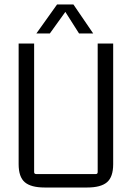

<svg xmlns="http://www.w3.org/2000/svg" viewBox="-20 -829 587 855"><path d="M307 -809 395 -680H332L271 -776L202 -680H142L234 -809ZM368 6H179Q118 6 90.5 -17.5Q63 -41 63 -98V-635H132V-63Q132 -54 141 -54H407Q415 -54 415 -63V-635H484V-98Q484 -41 456.5 -17.5Q429 6 368 6Z"/></svg>

Font: Gemunu Libre Light
Style: Regular
Weight: 300
Designer: Puspanada Ekanayake, Sola Matas, Pathum Egodawatta, Kosala Senevirathne
Foundry: mooniak
Version: Version 1.100